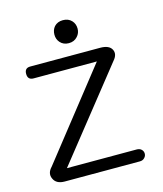

<svg xmlns="http://www.w3.org/2000/svg" viewBox="-104 -759 708 836"><g transform="rotate(-15 250.0 -340.5)"><path d="M69.3 -468.8H354.5L45.9 -77.1Q22.5 -52.7 34.2 -27.3Q45.9 0 84 0H422.9Q436.5 0 444.3 -8.8Q452.1 -16.6 452.1 -27.3Q452.1 -38.1 444.3 -45.9Q436.5 -53.7 422.9 -53.7H108.4L424.8 -452.1Q447.3 -477.5 435.5 -500Q423.8 -522.5 383.8 -522.5H68.4Q43 -522.5 43 -496.1Q43 -468.8 69.3 -468.8ZM257.8 -680.7Q233.4 -680.7 218.8 -665Q206.1 -650.4 206.1 -628.9Q206.1 -608.4 218.8 -593.8Q233.4 -577.1 257.8 -577.1Q282.2 -577.1 296.9 -593.8Q310.5 -608.4 310.5 -628.9Q310.5 -650.4 296.9 -665Q282.2 -680.7 257.8 -680.7Z"/></g></svg>

Font: Gulim
Style: Regular
Weight: 400
Version: Version 2.21